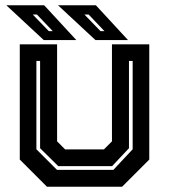

<svg xmlns="http://www.w3.org/2000/svg" viewBox="-20 -708 641 728"><path d="M158 0 55 -103V-540H196.5V-172L227 -141.5H374L404.5 -172V-540H546V-103L443 0ZM196 -64H410L483 -142V-477H469V-146L405 -78H201L132 -146V-477H118V-142ZM465.5 -556H342L200 -688H343.5ZM376 -590 316 -653H300L361 -590ZM269.5 -556H146L4 -688H147.5ZM180 -590 120 -653H104L165 -590Z"/></svg>

Font: Tourney Thin
Style: Regular
Weight: 100
Designer: Tyler Finck
Foundry: Etcetera Type Co
Version: Version 1.015